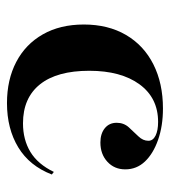

<svg xmlns="http://www.w3.org/2000/svg" viewBox="11 -480 480 542"><g transform="rotate(90 251.0 -209.0)"><path d="M271 11.3Q204.8 11.3 154.8 -14.9Q104.8 -41.1 77 -89.9Q49.2 -138.7 49.2 -205.6Q49.2 -274.2 78.6 -324.6Q108.1 -375 161.7 -402Q215.3 -429 286.3 -429Q335.5 -429 374.6 -415.3Q413.7 -401.6 435.9 -378.2Q458.1 -354.8 458.1 -322.6Q458.1 -291.9 436.7 -272.2Q415.3 -252.4 382.3 -252.4Q357.3 -252.4 341.9 -264.9Q326.6 -277.4 326.6 -298.4Q326.6 -318.5 339.5 -332.7Q352.4 -346.8 364.9 -359.7Q377.4 -372.6 377.4 -387.9Q377.4 -400.8 362.9 -408.1Q348.4 -415.3 324.2 -415.3Q256.5 -415.3 218.1 -362.9Q179.8 -310.5 179.8 -221Q179.8 -129.8 218.1 -81.9Q256.5 -33.9 328.2 -33.9Q374.2 -33.9 408.9 -54.8Q443.5 -75.8 465.3 -121L472.6 -115.3Q448.4 -52.4 396 -20.6Q343.5 11.3 271 11.3Z"/></g></svg>

Font: Playfair 144pt SemiExpanded ExtraBold
Style: Regular
Weight: 800
Width: 6
Designer: Claus Eggers Sørensen
Foundry: Claus Eggers Sørensen
Version: Version 2.203